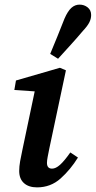

<svg xmlns="http://www.w3.org/2000/svg" viewBox="-20 -796 414 830"><path d="M63 -57Q63 -76 67 -99Q71 -122 77 -149L130 -401L42 -407L49 -448L239 -503L265 -492L193 -153Q189 -133 186 -117.5Q183 -102 183 -92Q183 -67 205 -67Q221 -67 239.5 -83.5Q258 -100 284 -137L317 -115Q285 -63 242 -24.5Q199 14 140 14Q104 14 83.5 -4.5Q63 -23 63 -57ZM197 -563Q213 -601 228.5 -639.5Q244 -678 259 -716Q273 -748 288.5 -762Q304 -776 324 -776Q344 -776 359 -764Q374 -752 374 -731Q374 -714 365.5 -698Q357 -682 338 -662Q312 -631 285 -601.5Q258 -572 231 -542Z"/></svg>

Font: Source Serif 4 SmText Semibold
Style: Italic
Weight: 600
Italic angle: -12°
Designer: Frank Grießhammer
Foundry: Adobe
Version: Version 4.005;hotconv 1.1.0;makeotfexe 2.6.0